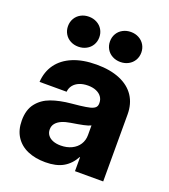

<svg xmlns="http://www.w3.org/2000/svg" viewBox="-136 -832 829 940"><g transform="rotate(20 278.5 -362.5)"><path d="M30.3 -144.9Q30.3 -200.1 56.6 -233.9Q83 -267.8 126.6 -283.7Q170.2 -299.6 231.2 -305.3Q255.4 -307.6 272.5 -309.5Q306.3 -313.5 323.9 -317.9Q341.5 -322.4 349.9 -330.2Q358.2 -338 358.2 -351.8V-354.9Q358.2 -372.9 348.3 -386.6Q338.5 -400.3 320.2 -408.1Q302 -415.8 277.3 -415.8Q251.9 -415.8 232.4 -407.8Q212.9 -399.8 201.5 -385.2Q190.1 -370.6 188.5 -351.4H47.5Q50.9 -405.3 79.4 -444.7Q108 -484.1 159.4 -505.3Q210.8 -526.6 282 -526.6Q353.3 -526.6 403.8 -505.3Q454.3 -484.1 480.7 -444.3Q507 -404.5 507 -349V0H360V-72.7H358Q336 -32.1 300 -11.7Q264.1 8.7 207.6 8.7Q155.1 8.7 115.1 -8.5Q75.2 -25.8 52.7 -60.4Q30.3 -94.9 30.3 -144.9ZM359.4 -187.7V-238.1Q347.3 -231.7 322.6 -226.5Q297.9 -221.3 259 -215.2Q233.7 -211.2 214.8 -203.2Q195.9 -195.1 184.9 -182Q173.8 -168.8 173.8 -150Q173.8 -132.8 183.3 -120.2Q192.7 -107.5 210 -100.7Q227.3 -93.9 250.4 -93.9Q282.6 -93.9 307.5 -106Q332.3 -118 345.8 -139.2Q359.4 -160.4 359.4 -187.7ZM303.6 -656.2Q303.6 -678.3 314.1 -696.2Q324.6 -714.1 343.4 -724.1Q362.1 -734.2 385.2 -734.2Q408.2 -734.2 426.8 -724.1Q445.4 -714.1 456.1 -696.2Q466.7 -678.3 466.7 -656.2Q466.7 -634 456.1 -616.1Q445.4 -598.2 426.8 -588.2Q408.2 -578.1 385.2 -578.1Q362.1 -578.1 343.4 -588.2Q324.6 -598.2 314.1 -616.1Q303.6 -634 303.6 -656.2ZM84.9 -656.2Q84.9 -678.3 95.4 -696.2Q105.9 -714.1 124.5 -724.1Q143.1 -734.2 166.1 -734.2Q189.2 -734.2 207.9 -724.1Q226.7 -714.1 237.3 -696.2Q247.9 -678.3 247.9 -656.2Q247.9 -634 237.3 -616.1Q226.7 -598.2 207.9 -588.2Q189.2 -578.1 166.1 -578.1Q143.1 -578.1 124.5 -588.2Q105.9 -598.2 95.4 -616.1Q84.9 -634 84.9 -656.2Z"/></g></svg>

Font: Intratopia Thin
Style: Regular
Weight: 100
Designer: Rasmus Andersson
Foundry: rsms
Version: Version 3.000;Glyphs 3.2.3 (3260)